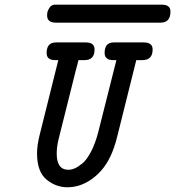

<svg xmlns="http://www.w3.org/2000/svg" viewBox="-20 -792 748 820"><path d="M138.2 -137.2Q138.2 -170.4 148.9 -213.9L229 -535.2H215.8Q178.7 -535.2 179.2 -565.9Q179.2 -610.8 219.2 -610.8H346.2Q384.3 -610.8 383.8 -580.1Q383.8 -535.2 340.8 -535.2H314.9Q312 -521 304.2 -493.2L230 -196.8Q222.2 -164.6 222.2 -136.2Q222.2 -67.4 271 -66.9Q284.2 -66.9 298.1 -72.5Q312 -78.1 331.1 -93.5Q350.1 -108.9 368.7 -144Q387.2 -179.2 399.9 -229L477.1 -535.2H463.9Q426.8 -535.2 426.8 -565.9Q426.8 -610.8 465.8 -610.8H594.2Q632.3 -610.8 631.8 -580.1Q631.8 -535.2 587.9 -535.2H562L481.9 -213.9Q476.1 -188 466.8 -162.1Q439.9 -82 385 -37.1Q330.1 7.8 268.1 7.8Q218.3 7.8 178.2 -25.6Q138.2 -59.1 138.2 -137.2ZM181.2 -726.1Q181.2 -731 182.1 -738.5Q183.1 -746.1 190.7 -758.1Q198.2 -770 211.4 -772H671.4Q708.5 -772 708 -742.2Q708 -695.3 666 -695.3H218.3Q181.2 -695.3 181.2 -726.1Z"/></svg>

Font: CMU Typewriter Text
Style: BoldItalic
Weight: 700
Italic angle: -14.04°
Version: Version 0.7.0